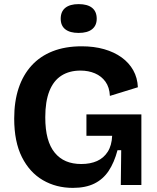

<svg xmlns="http://www.w3.org/2000/svg" viewBox="-20 -899 761 933"><path d="M334 14Q253 14 188.5 -23.5Q124 -61 86.5 -135.5Q49 -210 49 -323Q49 -406 70.5 -470.5Q92 -535 133.5 -580.5Q175 -626 236 -650Q297 -674 377 -674Q437 -674 486 -660Q535 -646 571 -620Q607 -594 627.5 -557.5Q648 -521 650 -475L514 -433Q512 -475 492.5 -502Q473 -529 441.5 -542.5Q410 -556 371 -556Q317 -556 278.5 -531.5Q240 -507 220 -456.5Q200 -406 200 -329Q200 -270 211.5 -227.5Q223 -185 246 -157Q269 -129 301 -115.5Q333 -102 375 -102Q419 -102 451.5 -116.5Q484 -131 503.5 -161.5Q523 -192 525 -239H400V-343H667V-222V0H567L569 -169H551Q535 -109 508 -68.5Q481 -28 438.5 -7Q396 14 334 14ZM362 -739Q320 -739 297.5 -756.5Q275 -774 275 -808Q275 -843 297.5 -861Q320 -879 362 -879Q405 -879 427.5 -861Q450 -843 450 -808Q450 -775 427.5 -757Q405 -739 362 -739Z"/></svg>

Font: Bricolage Grotesque 96pt ExtraBold
Style: Bold
Weight: 700
Version: Version 1.001;gftools[0.9.33.dev8+g029e19f]